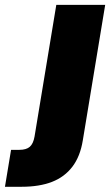

<svg xmlns="http://www.w3.org/2000/svg" viewBox="-137 -542 441 767"><path d="M87.9 -522.5H283.2L193.8 18.6Q183.6 82.5 152.3 123.8Q121.1 165 70.6 184.6Q20 204.1 -49.8 204.1H-117.2L-92.8 56.6H-59.6Q-31.7 56.6 -17.8 44.2Q-3.9 31.7 1 3.4Z"/></svg>

Font: Inter 28pt Black
Style: Italic
Weight: 900
Italic angle: -9.3988°
Designer: Rasmus Andersson
Foundry: rsms
Version: Version 4.001;git-66647c0bb